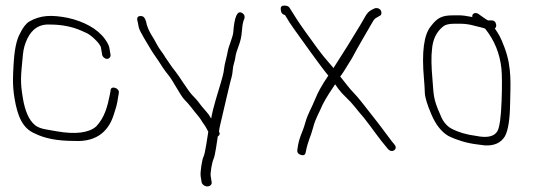

<svg xmlns="http://www.w3.org/2000/svg" viewBox="-20 -520 1941 688"><path d="M376 -324 371.8 -349C370.5 -357 365 -367.7 355.3 -381C328.9 -417.3 279.5 -443.6 223.1 -456C165.1 -467.3 125.8 -466.3 84.5 -442.7C72.6 -435.2 61.3 -420.3 50.7 -398C38.5 -375.7 31.1 -338.2 28.5 -285.5C26.7 -250.6 23.8 -217.5 32 -168C42.4 -105.5 60 -60.6 104 -42C140 -24 184.7 -15 245.9 -15C333.4 -10 371.4 -57.6 387.4 -108.5C395.3 -133.5 399.2 -142.3 403.8 -175L405.8 -187C408.9 -205.3 376.3 -214.7 376.3 -196L374.3 -184C365 -137 354.9 -99.2 324.8 -67C298.1 -43.6 249.6 -37.8 183.2 -49.5C173.7 -51.2 161 -53.4 144.5 -56.3C127.9 -59.2 115.2 -64 106.5 -70.8C81.7 -90.2 68.8 -127.3 62 -168C51.9 -228.9 54.3 -243.2 62.3 -326C64.2 -345.4 69.4 -363.9 78 -381.5C95.7 -418 122.9 -434.8 160.9 -432C200.1 -432 238.5 -424.7 271.7 -410C277.5 -407.3 284.1 -404.3 291.6 -401C303.7 -395.6 339.1 -365.4 341.8 -349L346 -324C347.3 -316.1 355.6 -309 363.5 -309C371.4 -309 377.3 -316.1 376 -324Z M723 148C732.6 148 739.9 140.9 738.5 133L735.1 112C732.8 98.3 740.4 59.6 745.2 49.7C751.2 37.2 758 -15.9 760.4 -31C767.7 -35.7 769.1 -41.7 764.6 -49C767.5 -70.5 771.2 -79 778.5 -113.1C787.1 -152.8 795.9 -184.9 803.1 -217.6C808.1 -239.8 812.5 -246.7 814 -269.3C815.3 -289.1 821.4 -297.7 823.7 -316.6C824.8 -325.7 828.6 -338.5 835 -355.1C841.4 -371.7 845.3 -388.7 846.5 -406.3C847.7 -423.8 849.9 -437.4 853.1 -447C859.2 -459.3 857.1 -468.3 846.6 -474C830.2 -482.9 820 -459.8 815.9 -404.7C814.7 -387.6 798.6 -352.8 796.1 -336.1C793.6 -319.6 784.2 -289.5 782.8 -272.8C781.7 -257.8 774.5 -234.9 770.7 -221.5C761.3 -189.1 744.1 -137.9 736.6 -95C735.6 -96.3 734.1 -98.8 732.3 -102.5C727.5 -112.2 710.2 -129.4 702.9 -139L689.1 -157C685 -162.3 678.6 -169.4 669.9 -178.1C653.7 -194.5 622.1 -247.5 608.1 -264.5C599.7 -274.8 593.2 -283.7 588.6 -291L572.8 -314C568.1 -322 563 -329.7 557.4 -337C546.3 -351.7 540 -365.6 530.5 -382C515.3 -404.7 506.3 -425 503.3 -443C499.1 -455.5 495.2 -463.6 481.7 -462.5C471.7 -461.6 469.1 -454.1 473.8 -440C474.5 -436 475.6 -429.9 477.3 -421.8C480.4 -406.8 511.5 -358.7 517.7 -347.5C526.6 -331.6 539 -315.2 549.1 -300L563.9 -277C569.3 -269 576.2 -259.8 584.6 -249.4C600.1 -230.4 623.3 -183.5 639.2 -165C660.8 -143.4 670.8 -126.8 690 -104.5C700.2 -92.7 701.8 -86.4 710.5 -75C717 -66.5 721.3 -57 726.4 -48C724.2 -35.2 715 31.3 709.4 41.1C704.4 49.8 696.6 97.5 699.1 112L702.5 133C703.9 140.9 713.5 148 723 148Z M1322.4 -490 1312.2 -485C1303 -480.3 1295.7 -473.2 1290.3 -463.5C1284.9 -453.8 1278.5 -442.7 1270.9 -430C1242.3 -382.1 1207.9 -327.1 1174.8 -276C1173.7 -278 1169 -283.7 1160.6 -293C1129 -328.3 1106.7 -361.9 1073.4 -407.4C1042.3 -451.1 1036.5 -462.4 1017.4 -492.5C1014.3 -497.5 1008 -500 998.7 -500C989.4 -500 985.1 -495.7 985.9 -487L987 -480C988.2 -472.7 993 -468 1001.4 -466C1011.1 -448.8 1022.4 -431.4 1035.2 -413.8C1063.9 -374.3 1127 -284.4 1156.5 -249C1133.3 -215.4 1118.6 -188 1110.2 -166.8C1094.9 -128.6 1083.4 -114.8 1073.4 -78.5C1063.6 -43 1050.9 -28.5 1045.6 16C1044 25.6 1048.2 32 1058.1 35.1C1068 38.2 1073.8 35.2 1075.3 26C1085.6 -23.4 1092.1 -25 1102.3 -64C1111 -97.2 1122.5 -112.8 1136.2 -145.5C1151.9 -175.3 1164.9 -193.9 1180.9 -218C1181 -217.3 1184.9 -211.8 1192.6 -201.5C1200.4 -191.2 1209.2 -181.3 1219.2 -172C1246.1 -146.8 1256.2 -129.3 1284.4 -97.5C1318.5 -54.1 1336.8 -25.1 1370.3 14C1384.8 30.8 1407.4 14.3 1393.8 -1.6C1387.2 -9.3 1379.2 -19.6 1369.9 -32.4C1346.4 -64.6 1323.5 -93.9 1300 -123.5C1285.4 -141.7 1265 -169.6 1247.2 -187.5C1232.1 -202.6 1211.6 -230.9 1199 -246C1203.3 -250.1 1217.3 -271.8 1241 -311C1263.6 -353.8 1297 -409.6 1315.8 -442.5C1320.2 -450.2 1324.9 -455 1329.9 -457L1339.9 -463C1343.7 -464.3 1345.9 -467 1346.6 -471C1349.1 -486.3 1333.9 -494.1 1322.4 -490Z M1719.5 -416C1751.8 -375.2 1770.8 -328.4 1776.6 -275.6C1779.1 -252 1779.4 -212.3 1777.3 -156.4C1775.3 -100.5 1770.3 -65 1762.5 -50C1750.8 -30.6 1725.4 -24.9 1686.3 -33C1651.5 -37.5 1622 -46.2 1598 -59C1580 -68.8 1566.5 -85.5 1557.7 -109C1531 -167.9 1534.4 -181.9 1529.7 -235C1525.5 -281.5 1524.9 -317.2 1527.9 -342C1530.5 -378.8 1544.2 -406.8 1569 -426C1576.8 -432 1589.9 -435 1608.4 -435H1629.4C1646.4 -435 1663.5 -432.5 1680.9 -427.5C1694.5 -423.6 1719 -419.3 1719.5 -416ZM1603.4 -465C1563.2 -465 1546.9 -456.2 1523.9 -426C1498.9 -396 1490.6 -333.3 1499.2 -238C1500.7 -220.7 1501.8 -203.8 1502.3 -187.5C1502.8 -171.2 1510.7 -145.1 1526.2 -109.1C1541.6 -73.2 1561.6 -47.8 1586.3 -33C1617.8 -17.6 1651.1 -7.6 1686.3 -3L1717 1C1751 3 1775.2 -8 1789.5 -32C1801.1 -53.7 1807.2 -92.9 1807.9 -149.5C1808.7 -213 1815.5 -277.1 1787.7 -350.2C1773 -389.2 1767.2 -397 1753.2 -418C1757.3 -421.3 1758.9 -426 1757.9 -432C1756.2 -442 1750.4 -447 1740.4 -447H1728.4C1725.5 -448.3 1718.4 -453 1707 -461L1694.5 -470C1683.8 -477.2 1670.2 -472.1 1672.4 -459C1651.7 -463 1636.9 -465 1627.9 -465Z"/></svg>

Font: MewTooHand
Style: WideLta
Weight: 400
Designer: Mew Too, Robert Jablonski
Version: Version 0.77